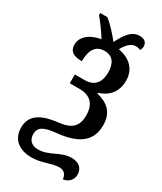

<svg xmlns="http://www.w3.org/2000/svg" viewBox="-214 -736 859 1017"><g transform="rotate(30 215.5 -228.0)"><path d="M353 203C382 199 408 179 408 142C408 108 385 81 338 81C270 81 227 132 159 132C124 132 97 113 97 74C97 31 127 15 196 8C333 -5 395 -55 395 -152C395 -229 351 -266 285 -282V-287C344 -305 382 -348 382 -416C382 -483 340 -529 265 -542C286 -579 307 -601 336 -601C348 -601 356 -599 364 -595C369 -602 372 -612 372 -620C372 -644 356 -659 327 -659C275 -659 248 -613 221 -561C196 -593 161 -633 127 -659H84V-646C105 -621 136 -580 159 -542C82 -529 49 -487 49 -447C49 -409 70 -389 127 -389C127 -455 149 -497 205 -497C259 -497 278 -457 278 -406C278 -351 253 -310 191 -310H130V-256H191C256 -256 291 -220 291 -152C291 -83 257 -54 182 -46C105 -37 24 -14 24 75C24 154 83 186 150 186C212 186 259 157 306 157C337 157 350 177 353 203Z"/></g></svg>

Font: Noto Serif Condensed Medium
Style: Regular
Weight: 500
Width: 3
Designer: Monotype Design Team
Foundry: Monotype Imaging Inc.
Version: Version 2.015